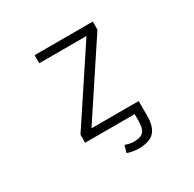

<svg xmlns="http://www.w3.org/2000/svg" viewBox="-201 -943 1401 1387"><g transform="rotate(-30 500.0 -249.5)"><path d="M649.4 -661.1V-663.1H256.8V-730.5H742.2V-663.1L349.6 -69.3V-67.4H742.2V-33.2V0V56.6Q742.2 147.5 702.1 189Q662.1 230.5 571.3 230.5Q526.4 230.5 478.5 214.8L495.1 155.3Q533.2 169.9 570.3 169.9Q624 169.9 647 144.5Q669.9 119.1 669.9 56.6V0H256.8V-67.4Z"/></g></svg>

Font: Gen Shin Gothic Monospace Normal
Style: Regular
Weight: 350
Designer: [Source Han Sans]
Ryoko NISHIZUKA  (kana & ideographs); Paul D. Hunt (Latin, Greek & Cyrillic); Wenlong ZHANG  (bopomofo
Version: Version 1.002.20150607